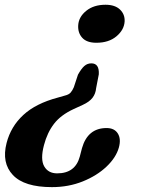

<svg xmlns="http://www.w3.org/2000/svg" viewBox="-31 -604 587 788"><path d="M363.5 -242Q361.5 -219.5 348.8 -202.8Q336 -186 308.5 -173.5L271.5 -156.5Q218.5 -132 190.8 -96Q163 -60 149.5 -8.5Q134 50 150.5 78.8Q167 107.5 203.5 107.5Q278 107.5 296.5 38.5L305.5 4Q329 -78.5 406.5 -78.5Q438.5 -78.5 452.5 -56.2Q466.5 -34 457 1Q445.5 42.5 406.2 79.8Q367 117 308.8 140.5Q250.5 164 182 164Q68.5 164 21.8 114.2Q-25 64.5 -4 -17Q13.5 -85 64.8 -132.2Q116 -179.5 206.5 -203.5L234.5 -211.5Q251.5 -215.5 259 -224.2Q266.5 -233 272 -246L289 -297.5Q303 -322.5 315.2 -333.2Q327.5 -344 344 -344Q377 -344 374.5 -299ZM402 -584.5Q441 -584.5 461.5 -564.8Q482 -545 480.5 -516Q478.5 -481.5 447 -455Q415.5 -428.5 364.5 -428.5Q325 -428.5 306.5 -449Q288 -469.5 290 -500.5Q292 -534.5 322.8 -559.5Q353.5 -584.5 402 -584.5Z"/></svg>

Font: Fraunces 9pt S050 SemiBold
Style: Italic
Weight: 600
Italic angle: -16°
Version: Version 1.000; ttfautohint (v1.8.3)